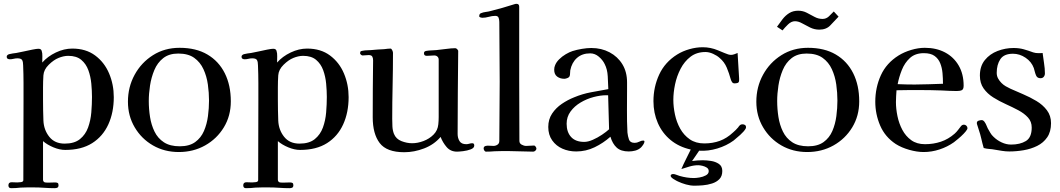

<svg xmlns="http://www.w3.org/2000/svg" viewBox="-20 -792 5545 1004"><path d="M461 -285Q461 -317 457.5 -354.5Q454 -392 442 -425Q430 -458 405 -479Q380 -500 337 -500Q324 -500 311 -497Q298 -494 286 -489Q261 -479 235 -453.5Q209 -428 207 -398Q205 -367 205 -334.5Q205 -302 205 -270Q205 -243 205.5 -216Q206 -189 207 -162Q209 -113 237.5 -77Q266 -41 318 -41Q369 -41 398 -64.5Q427 -88 440.5 -125Q454 -162 457.5 -204.5Q461 -247 461 -285ZM575 -284Q575 -204 546.5 -141.5Q518 -79 462 -43.5Q406 -8 321 -8Q292 -8 259.5 -21.5Q227 -35 205 -54Q205 -4 205 46.5Q205 97 205 147Q205 156 211 160Q213 162 220.5 162.5Q228 163 232 163Q241 163 250 162.5Q259 162 268 162Q276 162 281 164.5Q286 167 286 176Q286 186 280.5 189Q275 192 266 192Q239 192 212 190Q185 188 157 188Q140 188 122.5 188Q105 188 88 189Q64 192 38 192Q24 192 24 177Q24 161 41 161Q49 161 56 161.5Q63 162 70 162Q76 162 89 160.5Q102 159 102 150Q102 46 102.5 -57.5Q103 -161 103 -264Q103 -311 103 -357.5Q103 -404 101 -450Q101 -468 96 -477.5Q91 -487 71 -487Q61 -487 51 -484.5Q41 -482 31 -482Q25 -482 20 -485Q15 -488 15 -495Q15 -501 19.5 -504.5Q24 -508 29 -509Q37 -511 46.5 -512.5Q56 -514 65 -515Q78 -517 102 -522.5Q126 -528 149 -532.5Q172 -537 181 -537Q195 -537 198 -526Q202 -514 201.5 -497.5Q201 -481 201 -469V-465Q229 -497 272 -517.5Q315 -538 358 -538Q429 -538 477.5 -502Q526 -466 550.5 -408Q575 -350 575 -284Z M1073 -266Q1073 -307 1067 -350Q1061 -393 1044 -430Q1027 -467 995.5 -489.5Q964 -512 912 -512Q864 -512 833.5 -488Q803 -464 787 -425.5Q771 -387 764.5 -344.5Q758 -302 758 -264Q758 -222 764.5 -180.5Q771 -139 788 -104Q805 -69 837 -48Q869 -27 920 -27Q970 -27 1000.5 -49Q1031 -71 1046.5 -107Q1062 -143 1067.5 -185Q1073 -227 1073 -266ZM1187 -262Q1187 -186 1150.5 -126Q1114 -66 1052.5 -31.5Q991 3 915 3Q840 3 780 -31.5Q720 -66 684.5 -126Q649 -186 649 -260Q649 -337 684 -401Q719 -465 780 -503.5Q841 -542 919 -542Q1005 -542 1064.5 -507Q1124 -472 1155.5 -409Q1187 -346 1187 -262Z M1689 -285Q1689 -317 1685.5 -354.5Q1682 -392 1670 -425Q1658 -458 1633 -479Q1608 -500 1565 -500Q1552 -500 1539 -497Q1526 -494 1514 -489Q1489 -479 1463 -453.5Q1437 -428 1435 -398Q1433 -367 1433 -334.5Q1433 -302 1433 -270Q1433 -243 1433.5 -216Q1434 -189 1435 -162Q1437 -113 1465.5 -77Q1494 -41 1546 -41Q1597 -41 1626 -64.5Q1655 -88 1668.5 -125Q1682 -162 1685.5 -204.5Q1689 -247 1689 -285ZM1803 -284Q1803 -204 1774.5 -141.5Q1746 -79 1690 -43.5Q1634 -8 1549 -8Q1520 -8 1487.5 -21.5Q1455 -35 1433 -54Q1433 -4 1433 46.5Q1433 97 1433 147Q1433 156 1439 160Q1441 162 1448.5 162.5Q1456 163 1460 163Q1469 163 1478 162.5Q1487 162 1496 162Q1504 162 1509 164.5Q1514 167 1514 176Q1514 186 1508.5 189Q1503 192 1494 192Q1467 192 1440 190Q1413 188 1385 188Q1368 188 1350.5 188Q1333 188 1316 189Q1292 192 1266 192Q1252 192 1252 177Q1252 161 1269 161Q1277 161 1284 161.5Q1291 162 1298 162Q1304 162 1317 160.5Q1330 159 1330 150Q1330 46 1330.5 -57.5Q1331 -161 1331 -264Q1331 -311 1331 -357.5Q1331 -404 1329 -450Q1329 -468 1324 -477.5Q1319 -487 1299 -487Q1289 -487 1279 -484.5Q1269 -482 1259 -482Q1253 -482 1248 -485Q1243 -488 1243 -495Q1243 -501 1247.5 -504.5Q1252 -508 1257 -509Q1265 -511 1274.5 -512.5Q1284 -514 1293 -515Q1306 -517 1330 -522.5Q1354 -528 1377 -532.5Q1400 -537 1409 -537Q1423 -537 1426 -526Q1430 -514 1429.5 -497.5Q1429 -481 1429 -469V-465Q1457 -497 1500 -517.5Q1543 -538 1586 -538Q1657 -538 1705.5 -502Q1754 -466 1778.5 -408Q1803 -350 1803 -284Z M2460 -31Q2460 -18 2441.5 -11Q2423 -4 2401.5 -1.5Q2380 1 2370 1Q2336 1 2315.5 -23Q2295 -47 2284 -76Q2250 -36 2198 -16Q2146 4 2094 4Q2002 4 1965.5 -44Q1929 -92 1929 -179Q1929 -253 1929.5 -327.5Q1930 -402 1931 -477Q1931 -489 1926.5 -496.5Q1922 -504 1908 -504Q1900 -504 1892 -503Q1884 -502 1876 -502Q1872 -502 1867.5 -506Q1863 -510 1863 -513Q1863 -522 1867 -524Q1871 -526 1879 -527Q1889 -529 1899 -529Q1909 -529 1919 -530Q1937 -532 1954.5 -533Q1972 -534 1990 -535Q1998 -536 2006 -537Q2014 -538 2022 -538Q2027 -538 2031 -529.5Q2035 -521 2035 -516Q2035 -430 2033 -343.5Q2031 -257 2031 -171Q2031 -152 2032 -131Q2033 -110 2040 -92Q2051 -65 2079.5 -54Q2108 -43 2135 -43Q2164 -43 2194.5 -54.5Q2225 -66 2247 -88Q2269 -110 2272 -142Q2274 -161 2274 -180.5Q2274 -200 2274 -219V-480Q2274 -490 2267.5 -496Q2261 -502 2251 -502Q2241 -502 2231.5 -501Q2222 -500 2212 -500Q2197 -500 2197 -513Q2197 -520 2200.5 -522.5Q2204 -525 2210 -526Q2222 -528 2235 -528.5Q2248 -529 2261 -530Q2283 -532 2312 -536Q2341 -540 2361 -540Q2366 -540 2371.5 -534Q2377 -528 2376 -523Q2375 -416 2374 -308Q2373 -200 2373 -92Q2373 -70 2383 -54Q2393 -38 2418 -38Q2426 -38 2434 -40.5Q2442 -43 2450 -43Q2460 -43 2460 -31Z M2785 -15Q2785 -9 2779.5 -4Q2774 1 2768 1Q2737 1 2705 -0.5Q2673 -2 2641 -2Q2622 -2 2603.5 -2Q2585 -2 2566 -1Q2555 0 2544 0.5Q2533 1 2522 1Q2516 1 2512.5 -5Q2509 -11 2509 -16Q2509 -26 2520 -29Q2529 -31 2539.5 -30Q2550 -29 2560 -29Q2572 -29 2581.5 -35.5Q2591 -42 2591 -55Q2591 -132 2592 -210Q2593 -288 2593 -365Q2593 -443 2592 -521Q2591 -599 2591 -677Q2591 -688 2587.5 -698.5Q2584 -709 2570 -709Q2553 -709 2536 -704Q2519 -699 2501 -699Q2498 -699 2492 -701Q2486 -703 2486 -707Q2486 -720 2495 -723Q2507 -728 2520 -729.5Q2533 -731 2544 -734Q2576 -742 2607.5 -751Q2639 -760 2670 -770Q2673 -771 2675.5 -771.5Q2678 -772 2681 -772Q2695 -772 2695 -757Q2695 -729 2695 -700.5Q2695 -672 2695 -643V-375Q2695 -296 2695.5 -215.5Q2696 -135 2696 -55Q2696 -42 2708 -35.5Q2720 -29 2731 -29Q2742 -29 2752.5 -30Q2763 -31 2773 -31Q2777 -31 2781 -25Q2785 -19 2785 -15Z M3165 -116Q3163 -160 3162.5 -205Q3162 -250 3160 -294H3151Q3120 -294 3084 -284.5Q3048 -275 3016 -256Q2984 -237 2963.5 -209Q2943 -181 2943 -145Q2943 -101 2966.5 -75.5Q2990 -50 3035 -50Q3055 -50 3080 -61Q3105 -72 3128 -87.5Q3151 -103 3165 -116ZM3350 -52Q3350 -45 3343.5 -35.5Q3337 -26 3332 -21Q3319 -9 3302 -4.5Q3285 0 3268 0Q3227 0 3205 -20Q3183 -40 3172 -77Q3135 -44 3089.5 -22Q3044 0 2993 0Q2954 0 2921 -14.5Q2888 -29 2867.5 -58Q2847 -87 2847 -128Q2847 -168 2867 -198Q2887 -228 2918 -249Q2949 -270 2982 -283Q3025 -301 3070.5 -309.5Q3116 -318 3161 -326Q3160 -356 3158 -393Q3156 -430 3142 -457Q3132 -478 3111.5 -495.5Q3091 -513 3066 -513Q3024 -513 2997 -489Q2970 -465 2962 -424Q2961 -417 2961 -409Q2961 -401 2959 -395Q2957 -388 2947.5 -384Q2938 -380 2931 -380Q2909 -380 2893.5 -391.5Q2878 -403 2878 -427Q2878 -440 2882 -449Q2888 -466 2903.5 -481.5Q2919 -497 2938.5 -508.5Q2958 -520 2974 -525Q2996 -532 3023 -536.5Q3050 -541 3072 -541Q3125 -541 3167.5 -518.5Q3210 -496 3234.5 -456Q3259 -416 3259 -361V-330Q3259 -272 3258.5 -214.5Q3258 -157 3261 -99Q3263 -80 3269 -62.5Q3275 -45 3299 -45Q3311 -45 3322.5 -51Q3334 -57 3343 -57Q3350 -57 3350 -52Z M3881 -127Q3881 -125 3880.5 -123Q3880 -121 3879 -119Q3871 -105 3850.5 -86.5Q3830 -68 3816 -57Q3779 -30 3731 -15.5Q3683 -1 3636 -4Q3628 9 3618 22.5Q3608 36 3599 50Q3613 48 3627 47Q3641 46 3655 46Q3674 46 3697.5 49.5Q3721 53 3739 65Q3757 77 3757 102Q3757 129 3742 144.5Q3727 160 3703.5 167.5Q3680 175 3655.5 177Q3631 179 3611 179Q3590 179 3567 172.5Q3544 166 3525 157Q3518 154 3502.5 144.5Q3487 135 3487 127Q3487 122 3491.5 120Q3496 118 3500 118Q3507 118 3517 122Q3527 126 3534 128Q3572 139 3609 139Q3620 139 3638 136Q3656 133 3671 125Q3686 117 3686 103Q3686 91 3676 84.5Q3666 78 3653 75Q3640 72 3631 72Q3609 72 3586.5 78.5Q3564 85 3543 92Q3554 66 3567 40.5Q3580 15 3592 -10Q3530 -24 3486.5 -60Q3443 -96 3420 -148.5Q3397 -201 3397 -263Q3397 -337 3427 -402Q3457 -467 3521 -507Q3550 -525 3585.5 -535Q3621 -545 3655 -545Q3675 -545 3695 -541Q3715 -537 3734 -529Q3748 -524 3769 -514.5Q3790 -505 3803 -505Q3811 -505 3820.5 -508.5Q3830 -512 3837 -515Q3839 -481 3841 -448Q3843 -415 3845 -382Q3845 -380 3845 -377.5Q3845 -375 3845 -373Q3845 -361 3837.5 -358.5Q3830 -356 3821 -356Q3812 -356 3807.5 -363.5Q3803 -371 3801 -378Q3793 -408 3780.5 -438Q3768 -468 3743 -489Q3730 -501 3709 -510.5Q3688 -520 3669 -520Q3623 -520 3591 -495.5Q3559 -471 3539 -432.5Q3519 -394 3510 -351Q3501 -308 3501 -270Q3501 -233 3509.5 -193Q3518 -153 3537 -119Q3556 -85 3587 -63.5Q3618 -42 3663 -42Q3707 -42 3744 -55.5Q3781 -69 3814 -100Q3821 -106 3827.5 -112.5Q3834 -119 3840 -126Q3842 -129 3844.5 -132.5Q3847 -136 3850 -138Q3854 -142 3863 -142Q3870 -142 3875.5 -138.5Q3881 -135 3881 -127Z M4359 -266Q4359 -307 4353 -350Q4347 -393 4330 -430Q4313 -467 4281.5 -489.5Q4250 -512 4198 -512Q4150 -512 4119.5 -488Q4089 -464 4073 -425.5Q4057 -387 4050.5 -344.5Q4044 -302 4044 -264Q4044 -222 4050.5 -180.5Q4057 -139 4074 -104Q4091 -69 4123 -48Q4155 -27 4206 -27Q4256 -27 4286.5 -49Q4317 -71 4332.5 -107Q4348 -143 4353.5 -185Q4359 -227 4359 -266ZM4473 -262Q4473 -186 4436.5 -126Q4400 -66 4338.5 -31.5Q4277 3 4201 3Q4126 3 4066 -31.5Q4006 -66 3970.5 -126Q3935 -186 3935 -260Q3935 -337 3970 -401Q4005 -465 4066 -503.5Q4127 -542 4205 -542Q4291 -542 4350.5 -507Q4410 -472 4441.5 -409Q4473 -346 4473 -262ZM4365 -705Q4343 -682 4322 -659.5Q4301 -637 4264 -637Q4239 -637 4216.5 -648Q4194 -659 4174.5 -670Q4155 -681 4137 -681Q4118 -681 4100.5 -664Q4083 -647 4072 -633L4043 -652Q4057 -672 4072 -691.5Q4087 -711 4107 -723.5Q4127 -736 4154 -736Q4178 -736 4198.5 -725.5Q4219 -715 4239 -704Q4259 -693 4281 -693Q4300 -693 4314 -706Q4328 -719 4340 -732Z M4911 -354Q4911 -382 4908.5 -410Q4906 -438 4896.5 -461.5Q4887 -485 4867 -499.5Q4847 -514 4811 -514Q4766 -514 4738.5 -489Q4711 -464 4696 -426.5Q4681 -389 4674 -352Q4696 -351 4718.5 -350.5Q4741 -350 4763 -350Q4800 -350 4837 -351.5Q4874 -353 4911 -354ZM5039 -122Q5039 -119 5037 -115Q5032 -106 5019 -92.5Q5006 -79 4991.5 -67Q4977 -55 4968 -48Q4934 -24 4893 -10.5Q4852 3 4810 3Q4775 3 4734.5 -8.5Q4694 -20 4664 -39Q4608 -76 4582.5 -135.5Q4557 -195 4557 -260Q4557 -334 4586 -398Q4615 -462 4679 -502Q4708 -520 4745 -531Q4782 -542 4816 -542Q4876 -542 4921.5 -518Q4967 -494 4993 -449.5Q5019 -405 5019 -344Q5019 -325 5009.5 -320.5Q5000 -316 4983 -316Q4963 -316 4943 -317Q4923 -318 4903 -319Q4876 -320 4849.5 -320.5Q4823 -321 4797 -321Q4765 -321 4732.5 -321Q4700 -321 4668 -320Q4667 -304 4666 -289Q4665 -274 4665 -258Q4665 -223 4673 -184.5Q4681 -146 4698.5 -113Q4716 -80 4745 -59Q4774 -38 4817 -38Q4861 -38 4900 -51Q4939 -64 4972 -93Q4982 -102 4989.5 -112Q4997 -122 5005 -132Q5011 -140 5021 -140Q5028 -140 5033.5 -134.5Q5039 -129 5039 -122Z M5476 -148Q5476 -103 5456 -74Q5436 -45 5403.5 -29Q5371 -13 5333 -6.5Q5295 0 5258 0Q5239 0 5220.5 -3Q5202 -6 5184 -9Q5169 -12 5153.5 -13Q5138 -14 5124 -18Q5117 -42 5111.5 -66.5Q5106 -91 5098 -114Q5097 -119 5092.5 -131.5Q5088 -144 5088 -148Q5088 -158 5097.5 -161Q5107 -164 5114 -164Q5119 -164 5123.5 -160Q5128 -156 5130 -152Q5135 -145 5138 -137Q5141 -129 5145 -121Q5152 -109 5158.5 -97.5Q5165 -86 5175 -77Q5193 -59 5217.5 -47.5Q5242 -36 5267 -36Q5314 -36 5344.5 -54.5Q5375 -73 5375 -125Q5375 -156 5355.5 -177.5Q5336 -199 5305 -215.5Q5274 -232 5239.5 -247.5Q5205 -263 5174 -282.5Q5143 -302 5123.5 -329.5Q5104 -357 5104 -397Q5104 -446 5130 -478Q5156 -510 5196.5 -525.5Q5237 -541 5280 -541Q5309 -541 5332.5 -534.5Q5356 -528 5383 -518Q5395 -514 5411 -514Q5416 -514 5421.5 -514Q5427 -514 5432 -515Q5435 -489 5439.5 -461.5Q5444 -434 5444 -408Q5444 -398 5438 -390.5Q5432 -383 5421 -383Q5404 -383 5398 -397Q5394 -406 5391.5 -416Q5389 -426 5386 -436Q5374 -469 5343 -490Q5312 -511 5277 -511Q5230 -511 5211 -482.5Q5192 -454 5192 -411Q5192 -395 5199 -382Q5206 -369 5217 -358Q5227 -348 5239 -341Q5251 -334 5264 -328Q5293 -315 5329.5 -299.5Q5366 -284 5399.5 -264Q5433 -244 5454.5 -215.5Q5476 -187 5476 -148Z"/></svg>

Font: Kaisei Opti Medium
Style: Regular
Weight: 500
Designer: Font-Kai, 金井和夫
Foundry: KAZUO KANAI
Version: Version 5.003